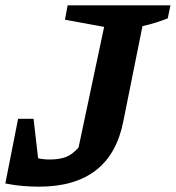

<svg xmlns="http://www.w3.org/2000/svg" viewBox="-37 -689 660 721"><path d="M-17 0 22 -126Q54 -109 86.5 -99.5Q119 -90 148 -90Q186 -90 210.5 -99.5Q235 -109 258 -135L354 -588L207 -615L217 -669H603L593 -620Q573 -612 547.5 -604Q522 -596 498 -591L426 -233Q378 12 109 12Q81 12 50 9.5Q19 7 -17 0ZM-17 0 31 -243H89L117 0Z"/></svg>

Font: Piazzolla Thin ExtraBold
Style: Italic
Weight: 800
Italic angle: -11.3°
Version: Version 2.005